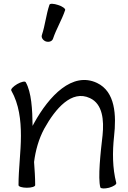

<svg xmlns="http://www.w3.org/2000/svg" viewBox="-20 -1000 689 1037"><path d="M266 -790C284 -844 314 -892 332 -946C334 -953 317 -966 294 -973C270 -981 249 -982 247 -974C229 -921 224 -864 206 -810C202 -797 212 -782 228 -776C245 -771 261 -777 266 -790ZM41 -511C83 -437 93 -351 93 -267C93 -178 80 -89 80 0C80 8 100 14 125 14C150 14 170 8 170 0C170 -42 167 -83 164 -125C172 -188 189 -249 219 -305C279 -413 367 -517 466 -470C535 -438 542 -350 534 -270C523 -176 508 -38 522 12C524 19 545 20 569 14C593 7 610 -4 608 -12C587 -93 587 -179 596 -263C609 -378 603 -505 504 -552C371 -615 245 -482 164 -335C161 -330 159 -325 156 -320C155 -408 150 -502 119 -556C115 -563 94 -558 73 -546C51 -533 37 -518 41 -511Z"/></svg>

Font: Nupuram
Style: Regular
Weight: 400
Designer: Santhosh Thottingal (santhosh.thottingal@gmail.com)
Foundry: SMC
Version: Version 1.000